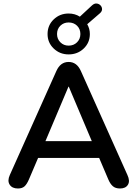

<svg xmlns="http://www.w3.org/2000/svg" viewBox="-20 -1066 782 1094"><path d="M371 -756Q321 -756 286 -789.5Q251 -823 251 -872Q251 -922 286 -955.5Q321 -989 371 -989Q407 -989 435 -971L504 -1035Q517 -1047 530 -1046Q543 -1045 552 -1036Q561 -1027 561.5 -1014.5Q562 -1002 550 -991L477 -928Q484 -916 488 -902Q492 -888 492 -872Q492 -823 457 -789.5Q422 -756 371 -756ZM371 -806Q400 -806 419 -825Q438 -844 438 -872Q438 -901 419 -919.5Q400 -938 371 -938Q343 -938 324 -919.5Q305 -901 305 -872Q305 -844 324 -825Q343 -806 371 -806ZM82 8Q49 8 35 -14Q21 -36 36 -69L301 -661Q324 -713 371 -713Q418 -713 441 -661L706 -69Q722 -35 709 -13.5Q696 8 664 8Q638 8 623 -5Q608 -18 597 -44L545 -166H197L145 -44Q133 -16 119.5 -4Q106 8 82 8ZM370 -572 239 -262H503L372 -572Z"/></svg>

Font: Chiron GoRound TC M
Style: Regular
Weight: 500
Designer: Ryoko NISHIZUKA 西塚涼子 (kana, bopomofo & ideographs); Paul D. Hunt (Latin, Greek & Cyrillic); Sandoll Communications 산돌커뮤니
Foundry: Adobe
Version: Version 1.000;hotconv 1.1.1;makeotfexe 2.6.0